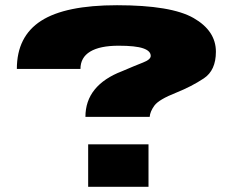

<svg xmlns="http://www.w3.org/2000/svg" viewBox="-20 -700 894 735"><path d="M307 -252.5H553Q554.5 -273 571.2 -296Q588 -319 655 -345.5Q713.5 -369 760 -399.8Q806.5 -430.5 806.5 -502Q806.5 -582 721 -631Q635.5 -680 428 -680Q230 -680 137.2 -620.2Q44.5 -560.5 44.5 -436H288Q288 -480 325.2 -502.5Q362.5 -525 434 -525Q499 -525 528 -515Q557 -505 557 -486Q557 -472 527.2 -460.5Q497.5 -449 447.5 -427.5Q378 -401 342.5 -357.2Q307 -313.5 307 -252.5ZM317.5 -147.5V15H548.5V-147.5Z"/></svg>

Font: Anybody Expanded Black
Style: Regular
Weight: 900
Width: 7
Designer: Tyler Finck
Foundry: Etcetera Type Company
Version: Version 1.113;gftools[0.9.25]